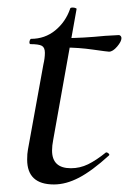

<svg xmlns="http://www.w3.org/2000/svg" viewBox="-20 -477 342 509"><path d="M52 -54Q52 -70 54 -80L95 -306Q99 -323 99 -337Q99 -351 91 -355.5Q83 -360 61 -360Q58 -360 58 -365Q58 -368 59.5 -371Q61 -374 62 -374Q99 -374 126.5 -396.5Q154 -419 166 -454Q166 -457 173 -457Q177 -457 180.5 -455.5Q184 -454 183 -453L121 -106Q118 -91 118 -78Q118 -31 168 -31Q192 -31 213.5 -41.5Q235 -52 261 -73H262Q265 -73 268 -70Q271 -67 269 -65Q224 -24 189.5 -6Q155 12 123 12Q52 12 52 -54ZM150 -351 152 -376Q199 -376 259 -382L295 -384Q298 -384 300 -381.5Q302 -379 302 -376Q302 -367 290.5 -353.5Q279 -340 269 -340Q265 -340 226.5 -345.5Q188 -351 150 -351Z"/></svg>

Font: Cormorant Infant Medium
Style: Italic
Weight: 500
Italic angle: -10°
Designer: Christian Thalmann (Catharsis Fonts)
Foundry: Catharsis Fonts
Version: Version 4.000